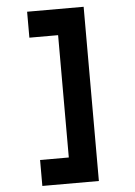

<svg xmlns="http://www.w3.org/2000/svg" viewBox="-61 -876 723 1032"><g transform="rotate(-5 300.0 -360.0)"><path d="M125 110V-30H280V-690H125V-830H430V110Z"/></g></svg>

Font: NKDuy Mono ExtraBold
Style: Regular
Weight: 800
Monospace: yes
Designer: NKDuy
Foundry: NKDuy
Version: Version 2.251; ttfautohint (v1.8.4.7-5d5b)